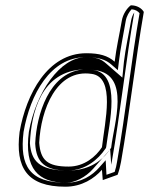

<svg xmlns="http://www.w3.org/2000/svg" viewBox="-20 -655 563 725"><path d="M54 -157C37 -21 83 50 227 50C289 50 336 19 365 -14L368 25L424 5C430 -11 434 -27 437 -44C469 -226 492 -433 523 -610C515 -624 497 -635 474 -635C459 -624 444 -601 440 -577C431 -525 419 -473 413 -422C387 -445 355 -454 306 -454C160 -454 79 -300 54 -157ZM69 -157C94 -300 171 -439 303 -439C350 -439 379 -431 402 -410L425 -390L429 -423C435 -473 446 -525 455 -577C458 -594 468 -611 477 -620C491 -619 502 -612 507 -605C476 -428 454 -224 422 -44C420 -31 417 -18 413 -6L382 5L379 -50L355 -23C329 7 287 35 230 35C93 35 53 -27 69 -157ZM89 -157C71 -18 124 35 230 35C262 35 303 15 332 -18L396 -91L400 -33C401 -37 401 -40 402 -44C434 -225 456 -431 487 -608C481 -599 477 -588 475 -577C466 -525 454 -473 448 -422L442 -362L381 -415C359 -435 339 -439 303 -439C208 -439 116 -308 89 -157ZM93 -114V-115C98 -223 132 -390 301 -393C314 -393 327 -392 340 -390C474 -372 410 -188 400 -99V-98L399 -96C377 -63 332 -11 236 -11C125 -11 98 -50 93 -114ZM113 -112C117 -41 150 -11 236 -11C303 -11 351 -54 377 -92L380 -96L381 -100C392 -188 440 -377 331 -391C316 -393 301 -394 288 -392C166 -377 118 -224 113 -114V-113ZM128 -116C134 -240 193 -396 326 -376C417 -364 376 -196 365 -99C342 -64 299 -26 239 -26C158 -26 133 -51 128 -116Z"/></svg>

Font: Snowfall
Style: EcoObl
Weight: 400
Designer: Jasper
Foundry: Cannot Into Space Fonts
Version: Version 0.9